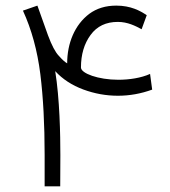

<svg xmlns="http://www.w3.org/2000/svg" viewBox="-20 -654 597 674"><path d="M393.6 -577.1C428.2 -577.1 455.6 -563 477.1 -551.3L495.1 -600.6C472.2 -616.2 439 -634.3 388.2 -634.3C350.6 -634.3 319.3 -624.5 293.5 -605.5C242.2 -566.9 215.8 -502 215.8 -431.6C208 -436 198.2 -444.8 186.5 -458C174.3 -470.7 161.6 -494.6 148.4 -530.3L111.3 -634.3L60.5 -616.7C90.8 -550.8 111.3 -476.1 121.6 -393.6C131.8 -311 136.7 -216.8 136.7 -110.8V0H191.4L191.9 -108.9C191.9 -182.1 189.5 -307.1 173.8 -404.3C199.7 -376 232.9 -354.5 272.5 -339.8C312 -325.2 352.5 -317.9 394 -317.9C435.1 -317.9 475.1 -325.2 514.2 -339.4L506.8 -394.5C475.6 -380.4 434.1 -374 395.5 -374C324.7 -374 264.2 -396.5 264.2 -417C264.2 -462.4 275.4 -500.5 297.9 -531.2C320.3 -562 352.1 -577.1 393.6 -577.1Z"/></svg>

Font: Vazirmatn ExtraLight
Style: Regular
Weight: 200
Designer: Saber Rastikerdar
Foundry: Saber Rastikerdar
Version: Version 33.003